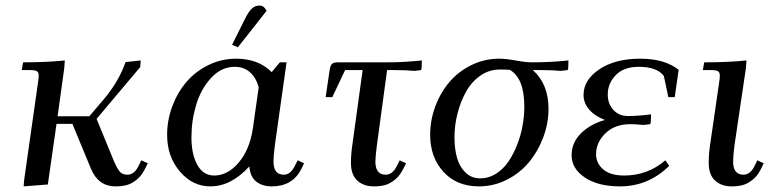

<svg xmlns="http://www.w3.org/2000/svg" viewBox="-20 -663 2784 690"><path d="M58.1 -411.1 63 -439Q149.4 -439 212.9 -445.8L210.9 -418L187 -245.1H300.8L353 -306.2Q407.2 -370.6 431.2 -439.9L485.8 -445.8L483.9 -421.9L327.1 -235.8L388.2 -86.9Q400.9 -57.1 410.4 -46.1Q419.9 -35.2 438 -35.2Q461.9 -35.2 477.1 -64.9L487.8 -86.9L511.2 -76.2L500 -54.2Q487.8 -30.3 469.7 -16.1Q451.7 -2 434.3 2.4Q417 6.8 395 6.8Q333.5 6.8 307.1 -56.2L240.2 -217.8H183.1L151.9 0L64.9 6.8L66.9 -17.1L116.2 -363.8Q119.1 -380.9 119.1 -391.1Q119.1 -402.8 112.8 -407Q106.4 -411.1 88.9 -411.1Z M580.6 -178.2Q580.6 -231 599.1 -280.8Q617.7 -330.6 649.9 -368.4Q682.1 -406.2 729 -429.2Q775.9 -452.1 828.6 -452.1Q908.2 -452.1 956.5 -403.8L985.8 -439H1009.8L967.8 -141.1Q962.9 -104.5 962.9 -82Q962.9 -35.2 1000 -35.2Q1023.4 -35.2 1038.6 -64.9L1049.8 -86.9L1072.8 -76.2L1062 -54.2Q1030.8 6.8 956.5 6.8Q922.4 6.8 900.6 -10.7Q878.9 -28.3 876 -64.9Q810.5 6.8 735.8 6.8Q671.9 6.8 626.2 -46.9Q580.6 -100.6 580.6 -178.2ZM668 -169.9Q668 -108.4 689.2 -70.3Q710.4 -32.2 750 -32.2Q798.3 -32.2 837.9 -78.9Q877.4 -125.5 888.7 -201.2L909.7 -349.1Q900.4 -383.8 878.4 -403.3Q856.4 -422.9 823.7 -422.9Q775.4 -422.9 738.8 -383.1Q702.1 -343.3 685.1 -286.6Q668 -230 668 -169.9ZM814 -502 859.9 -594.2Q873.5 -621.6 885.3 -632.3Q897 -643.1 912.6 -643.1Q928.7 -643.1 938 -624L835 -493.2Z M1150.4 -314 1164.6 -411.1Q1167 -427.2 1172.9 -433.1Q1178.7 -439 1195.3 -439H1375.5Q1431.2 -439 1496.1 -445.8L1495.1 -418L1493.2 -411.1L1468.3 -408.2Q1441.4 -411.1 1399.4 -411.1H1371.1L1334.5 -141.1Q1329.1 -100.6 1329.1 -82Q1329.1 -35.2 1366.2 -35.2Q1390.1 -35.2 1405.3 -64.9L1416.5 -86.9L1439.5 -76.2L1428.2 -54.2Q1416 -30.3 1397.9 -16.1Q1379.9 -2 1362.5 2.4Q1345.2 6.8 1323.2 6.8Q1286.6 6.8 1263.9 -14.2Q1241.2 -35.2 1241.2 -78.1Q1241.2 -107.9 1246.1 -141.1L1283.2 -411.1H1220.2L1174.3 -314Z M1525.9 -178.2Q1525.9 -231 1544.4 -280.8Q1563 -330.6 1595.2 -368.4Q1627.4 -406.2 1674.3 -429.2Q1721.2 -452.1 1773.9 -452.1Q1797.9 -452.1 1833.5 -445.6Q1869.1 -439 1893.1 -439Q1959.5 -439 2022.9 -445.8L2022 -418L2020 -411.1L1995.1 -408.2Q1968.3 -411.1 1926.3 -411.1H1895Q1951.2 -360.8 1951.2 -272Q1951.2 -219.2 1932.1 -168.9Q1913.1 -118.7 1880.6 -79.6Q1848.1 -40.5 1801 -16.8Q1753.9 6.8 1701.2 6.8Q1621.1 6.8 1573.5 -45.7Q1525.9 -98.1 1525.9 -178.2ZM1613.3 -169.9Q1613.3 -128.4 1622.3 -96.2Q1631.3 -64 1652.8 -43Q1674.3 -22 1706.1 -22Q1735.8 -22 1762 -38.3Q1788.1 -54.7 1806.4 -81.3Q1824.7 -107.9 1838.1 -141.8Q1851.6 -175.8 1857.9 -211.2Q1864.3 -246.6 1864.3 -279.8Q1864.3 -381.8 1812 -412.1Q1798.8 -413.1 1775.9 -413.1Q1737.3 -413.1 1705.6 -390.6Q1673.8 -368.2 1654.3 -332.5Q1634.8 -296.9 1624 -254.6Q1613.3 -212.4 1613.3 -169.9Z M2034.2 -105Q2034.2 -150.4 2067.6 -183.6Q2101.1 -216.8 2153.8 -231.9Q2117.2 -246.1 2097.2 -269.5Q2077.1 -293 2077.1 -321.8Q2077.1 -376 2134 -414.1Q2190.9 -452.1 2280.8 -452.1Q2368.7 -452.1 2418.9 -412.1L2404.8 -314H2381.8L2365.7 -390.1Q2340.8 -422.9 2275.9 -422.9Q2221.7 -422.9 2192.9 -393.1Q2164.1 -363.3 2164.1 -323.2Q2164.1 -291 2183.8 -268.6Q2203.6 -246.1 2236.8 -246.1Q2272.9 -246.1 2319.8 -252L2318.8 -224.1L2316.9 -216.8L2292 -213.9Q2263.2 -216.8 2245.1 -216.8Q2189.9 -216.8 2156 -184.1Q2122.1 -151.4 2122.1 -108.9Q2122.1 -76.2 2147.9 -54.2Q2173.8 -32.2 2223.1 -32.2Q2307.6 -32.2 2371.1 -86.9L2384.8 -66.9Q2310.1 6.8 2208 6.8Q2129.4 6.8 2081.8 -25.1Q2034.2 -57.1 2034.2 -105Z M2505.9 -411.1 2510.7 -439Q2599.1 -439 2662.6 -445.8L2660.6 -418L2619.6 -141.1Q2614.7 -104.5 2614.7 -82Q2614.7 -35.2 2651.9 -35.2Q2675.8 -35.2 2690.9 -64.9L2701.7 -86.9L2724.6 -76.2L2713.9 -54.2Q2701.7 -30.3 2683.6 -16.1Q2665.5 -2 2648.2 2.4Q2630.9 6.8 2608.9 6.8Q2572.3 6.8 2549.6 -14.2Q2526.9 -35.2 2526.9 -78.1Q2526.9 -107.9 2531.7 -141.1L2564 -363.8Q2566.9 -380.9 2566.9 -391.1Q2566.9 -402.8 2560.5 -407Q2554.2 -411.1 2536.6 -411.1Z"/></svg>

Font: Dihjauti S
Style: Bold Italic
Weight: 700
Italic angle: -9°
Designer: T. Christopher White
Version: Version 3.0.0